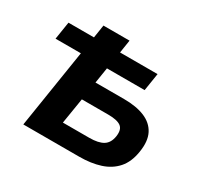

<svg xmlns="http://www.w3.org/2000/svg" viewBox="-148 -891 1120 1077"><g transform="rotate(30 411.5 -352.5)"><path d="M120 0 200 -507H36L54 -621H219L232 -705H401L388 -621H631L613 -507H369L353 -406H538Q618 -406 672 -383.5Q726 -361 750 -314.5Q774 -268 762 -194Q751 -123 713.5 -80.5Q676 -38 617 -19Q558 0 482 0ZM307 -120H478Q537 -120 567.5 -139Q598 -158 605 -203Q612 -250 587.5 -268Q563 -286 505 -286H334Z"/></g></svg>

Font: Nunito Sans 6pt ExtraBold
Style: Italic
Weight: 800
Italic angle: -9°
Version: Version 3.101;gftools[0.9.27]